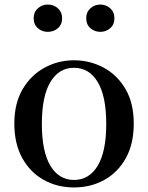

<svg xmlns="http://www.w3.org/2000/svg" viewBox="-20 -808 652 844"><path d="M305 16Q232 16 172.5 -17Q113 -50 78 -113Q43 -176 43 -265Q43 -354 79.5 -416Q116 -478 176 -510.5Q236 -543 305 -543Q375 -543 435 -511Q495 -479 531.5 -417Q568 -355 568 -265Q568 -175 533 -112.5Q498 -50 438.5 -17Q379 16 305 16ZM305 -17Q372 -17 409.5 -79.5Q447 -142 447 -263Q447 -385 409.5 -447.5Q372 -510 305 -510Q239 -510 201.5 -447.5Q164 -385 164 -263Q164 -142 201.5 -79.5Q239 -17 305 -17ZM190 -668Q165 -668 146.5 -684Q128 -700 128 -728Q128 -755 146.5 -771.5Q165 -788 190 -788Q216 -788 234.5 -771.5Q253 -755 253 -728Q253 -700 234.5 -684Q216 -668 190 -668ZM421 -668Q396 -668 377.5 -684Q359 -700 359 -728Q359 -755 377.5 -771.5Q396 -788 421 -788Q446 -788 464.5 -771.5Q483 -755 483 -728Q483 -700 464.5 -684Q446 -668 421 -668Z"/></svg>

Font: Noto Serif JP ExtraLight SemiBold
Style: Regular
Weight: 600
Version: Version 2.003-H1;hotconv 1.1.1;makeotfexe 2.6.0